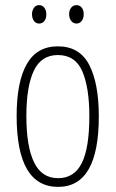

<svg xmlns="http://www.w3.org/2000/svg" viewBox="-20 -720 452 750"><path d="M366 -265Q366 10 207 10Q45 10 45 -267Q45 -400 84.5 -469.5Q124 -539 206 -539Q291 -539 328.5 -466.5Q366 -394 366 -265ZM83 -267Q83 -148 113 -86Q143 -24 207 -24Q270 -24 299.5 -83Q329 -142 329 -266Q329 -378 301.5 -441.5Q274 -505 206 -505Q141 -505 112 -443.5Q83 -382 83 -267ZM105 -664Q105 -679 112.5 -689.5Q120 -700 133 -700Q145 -700 153 -690Q161 -680 161 -664Q161 -647 153 -637.5Q145 -628 133 -628Q120 -628 112.5 -638.5Q105 -649 105 -664ZM250 -665Q250 -680 258 -690Q266 -700 279 -700Q291 -700 299 -690.5Q307 -681 307 -665Q307 -648 299 -638Q291 -628 279 -628Q266 -628 258 -638.5Q250 -649 250 -665Z"/></svg>

Font: Noto Sans Malayalam ExtraCondensed ExtraLight
Style: Regular
Weight: 200
Width: 2
Designer: Jelle Bosma - Monotype Design Team
Foundry: Monotype Imaging Inc.
Version: Version 2.104; ttfautohint (v1.8.4.7-5d5b)